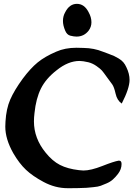

<svg xmlns="http://www.w3.org/2000/svg" viewBox="-20 -988 715 1008"><path d="M348.6 -800.8Q331.1 -805.7 322.3 -827.1Q310.5 -854.5 310.5 -877.9Q310.5 -903.3 322.3 -923.8Q344.7 -967.8 383.8 -967.8Q422.9 -967.8 445.3 -923.8Q460 -897.5 460 -871.1Q460 -846.7 445.3 -827.1Q420.9 -795.9 381.8 -795.9Q368.2 -795.9 348.6 -800.8ZM602.5 -144.5Q602.5 -144.5 605.5 -144.5Q618.2 -144.5 618.2 -127Q618.2 -99.6 599.6 -75.2Q586.9 -58.6 572.8 -45.9Q558.6 -33.2 540 -25.4Q521.5 -17.6 508.8 -12.7Q496.1 -7.8 470.2 -5.4Q444.3 -2.9 434.1 -2Q423.8 -1 391.1 -0.5Q358.4 0 349.6 0H335Q269.5 0 208 -33.2Q151.4 -63.5 116.2 -96.7Q81.1 -129.9 49.8 -183.6Q7.8 -257.8 7.8 -323.2Q7.8 -340.8 8.8 -349.6Q12.7 -417 33.7 -465.3Q54.7 -513.7 99.6 -575.2Q139.6 -628.9 177.7 -660.2Q215.8 -691.4 275.4 -716.8Q321.3 -737.3 381.8 -737.3Q387.7 -737.3 400.4 -736.8Q413.1 -736.3 419.9 -736.3Q473.6 -735.4 519.5 -716.8Q528.3 -713.9 549.8 -705.6Q571.3 -697.3 580.1 -693.4Q588.9 -689.5 603.5 -680.7Q618.2 -671.9 627.4 -661.1Q636.7 -650.4 643.6 -634.8Q660.2 -600.6 660.2 -568.4Q660.2 -524.4 619.1 -444.3Q594.7 -460.9 586.9 -496.1Q579.1 -531.2 569.3 -544.9Q563.5 -551.8 543 -580.6Q522.5 -609.4 514.6 -618.2Q506.8 -627 486.8 -641.1Q466.8 -655.3 444.3 -661.1Q415 -668 397.5 -668Q337.9 -668 277.3 -619.1Q220.7 -575.2 194.8 -522.9Q168.9 -470.7 161.1 -394.5Q158.2 -371.1 158.2 -350.6Q158.2 -261.7 219.7 -186.5Q254.9 -142.6 294.9 -122.1Q335 -101.6 394.5 -94.7Q410.2 -92.8 418 -92.8Q457 -92.8 517.6 -116.7Q578.1 -140.6 602.5 -144.5Z"/></svg>

Font: LPEducational
Style: Medium
Weight: 500
Designer: Based on Essays1743, by John Stracke, which says:

Based on the typeface in a 1743 English translation of the essays of 
Version: Version 001.204